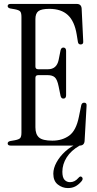

<svg xmlns="http://www.w3.org/2000/svg" viewBox="-20 -740 493 976"><path d="M34 0Q19 0 19 -11Q19 -20 32 -23L55 -27Q76 -31 82.5 -38Q89 -45 89 -66V-654Q89 -675 82.5 -682Q76 -689 55 -693L32 -697Q19 -700 19 -709Q19 -720 34 -720H370Q393 -720 395 -697L403 -531Q405 -514 390 -514Q378 -514 376 -527L370 -564Q359 -632 325 -663.5Q291 -695 231 -695Q191 -695 175.5 -683.5Q160 -672 160 -643V-402Q160 -388 174 -388H224Q268 -388 278 -435L288 -485Q292 -500 305 -498Q316 -496 316 -481V-256Q316 -241 305 -239Q292 -237 288 -252L278 -301Q271 -336 258.5 -347Q246 -358 223 -358H174Q160 -358 160 -344V-93Q160 -57 178.5 -41Q197 -25 246 -25Q296 -25 331.5 -50.5Q367 -76 381 -146L393 -205Q396 -218 408 -218Q422 -218 420 -201L410 -23Q408 0 385 0ZM325 216Q297 216 274 198Q251 180 251 143Q251 115 267.5 85Q284 55 312 29.5Q340 4 375 -10L385 0Q341 25 319 60Q297 95 297 133Q297 162 308 174Q319 186 336 186Q360 186 378 165Q389 151 398 162Q404 171 393 183Q379 199 363 207.5Q347 216 325 216Z"/></svg>

Font: Instrument Serif
Style: Regular
Weight: 400
Designer: Rodrigo Fuenzalida
Foundry: fragTYPE
Version: Version 1.000; ttfautohint (v1.8.4.7-5d5b);gftools[0.9.27]